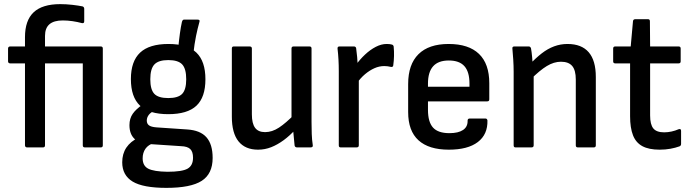

<svg xmlns="http://www.w3.org/2000/svg" viewBox="-20 -714 3347 930"><path d="M111 0Q106 0 103.5 -3Q101 -6 101 -10V-407H29Q25 -407 22 -409.5Q19 -412 19 -417V-479Q19 -484 22 -486.5Q25 -489 29 -489H101V-534Q101 -615 143 -654.5Q185 -694 272 -694Q301 -694 331 -690.5Q361 -687 380 -683Q388 -680 388 -671V-611Q388 -600 377 -602Q355 -608 331 -611.5Q307 -615 284 -615Q241 -615 219.5 -596.5Q198 -578 198 -540V-489H468Q478 -489 478 -479V-10Q478 0 468 0H391Q381 0 381 -10V-407H198V-10Q198 0 188 0Z M786 196Q673 196 622.5 165.5Q572 135 572 72Q572 31 592 1Q612 -29 652 -48L727 -22Q698 -13 684.5 6.5Q671 26 671 53Q671 89 698 103Q725 117 791 118Q862 118 888.5 103Q915 88 915 50Q915 21 901.5 8Q888 -5 857 -6L692 -17Q655 -19 631 -42Q607 -65 607 -108Q607 -140 623 -163Q639 -186 673 -209L733 -180Q711 -171 701 -158Q691 -145 691 -130Q691 -115 701.5 -107Q712 -99 738 -97L886 -87Q950 -83 980 -49Q1010 -15 1010 51Q1010 128 957 162Q904 196 786 196ZM795 -161Q702 -161 658 -202.5Q614 -244 614 -331Q614 -417 658.5 -459Q703 -501 796 -501Q888 -501 931.5 -459Q975 -417 975 -330Q975 -243 931.5 -202Q888 -161 795 -161ZM795 -239Q843 -239 862.5 -259.5Q882 -280 882 -330Q882 -381 862.5 -402Q843 -423 795 -423Q748 -423 728 -402Q708 -381 708 -330Q708 -280 727.5 -259.5Q747 -239 795 -239ZM916 -450 843 -479Q847 -520 851.5 -552.5Q856 -585 861 -607Q864 -619 871 -619H937Q950 -619 946 -608Q937 -576 929.5 -539.5Q922 -503 916 -450Z M1230 11Q1168 11 1135.5 -29Q1103 -69 1103 -149V-479Q1103 -489 1112 -489H1189Q1200 -489 1200 -479V-160Q1200 -116 1215.5 -95Q1231 -74 1264 -74Q1298 -74 1331.5 -96Q1365 -118 1408 -162L1412 -88Q1384 -57 1354 -35Q1324 -13 1293.5 -1Q1263 11 1230 11ZM1419 0Q1409 0 1407 -9Q1405 -29 1403 -50.5Q1401 -72 1399 -93L1392 -132V-479Q1392 -489 1402 -489H1479Q1489 -489 1489 -479V-123Q1489 -93 1490 -65Q1491 -37 1495 -11Q1497 0 1484 0Z M1630 0Q1621 0 1621 -10V-369Q1621 -398 1619.5 -425.5Q1618 -453 1615 -478Q1614 -489 1624 -489H1694Q1703 -489 1705 -481Q1708 -461 1710 -437.5Q1712 -414 1712 -395L1718 -348V-10Q1718 0 1707 0ZM1708 -310 1703 -398Q1723 -426 1748 -449.5Q1773 -473 1800 -487Q1827 -501 1853 -501Q1869 -501 1879 -498Q1887 -495 1887 -486Q1889 -466 1888.5 -443Q1888 -420 1885 -399Q1885 -388 1873 -390Q1866 -392 1857.5 -393Q1849 -394 1841 -394Q1817 -394 1793.5 -383.5Q1770 -373 1748 -354.5Q1726 -336 1708 -310Z M2154 11Q2057 11 2007 -34.5Q1957 -80 1957 -171V-307Q1957 -402 2007 -451.5Q2057 -501 2153 -501Q2250 -501 2300 -453Q2350 -405 2350 -311V-233Q2350 -223 2340 -223H2053V-182Q2053 -123 2077.5 -96Q2102 -69 2157 -69Q2200 -69 2223 -84.5Q2246 -100 2245 -130Q2245 -140 2256 -140H2331Q2339 -140 2341 -131Q2343 -63 2294.5 -26Q2246 11 2154 11ZM2053 -294H2254V-309Q2254 -366 2229.5 -393.5Q2205 -421 2154 -421Q2103 -421 2078 -393Q2053 -365 2053 -309Z M2779 0Q2769 0 2769 -10V-329Q2769 -374 2751.5 -394.5Q2734 -415 2697 -415Q2663 -415 2628.5 -394Q2594 -373 2550 -329L2545 -401Q2575 -433 2604 -455.5Q2633 -478 2664 -489.5Q2695 -501 2729 -501Q2797 -501 2831.5 -461Q2866 -421 2866 -341V-10Q2866 0 2856 0ZM2477 0Q2468 0 2468 -10V-366Q2468 -395 2466 -426Q2464 -457 2462 -477Q2460 -489 2471 -489H2541Q2549 -489 2552 -480Q2555 -465 2557.5 -437.5Q2560 -410 2561 -390L2565 -360V-10Q2565 0 2554 0Z M3175 11Q3123 11 3091.5 -6Q3060 -23 3046 -59Q3032 -95 3032 -151V-407H2960Q2950 -407 2950 -417V-479Q2950 -489 2960 -489H3035L3046 -611Q3047 -621 3057 -621H3119Q3128 -621 3128 -611L3129 -489H3267Q3277 -489 3277 -479V-417Q3277 -407 3267 -407H3129V-155Q3129 -111 3144.5 -92Q3160 -73 3197 -73Q3215 -73 3233 -77Q3251 -81 3267 -88Q3279 -92 3279 -80V-17Q3279 -8 3271 -5Q3252 2 3227.5 6.5Q3203 11 3175 11Z"/></svg>

Font: Sofia Sans Semi Condensed SemiBold
Style: Regular
Weight: 600
Designer: Botio Nikoltchev, Ani Petrova
Foundry: lettersoup
Version: Version 4.100